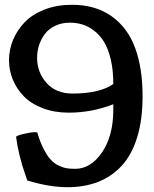

<svg xmlns="http://www.w3.org/2000/svg" viewBox="-20 -758 634 791"><path d="M133.8 -211.4Q145.5 -171.4 160.4 -143.1Q175.3 -114.7 189.7 -99.4Q204.1 -84 222.7 -75.4Q241.2 -66.9 255.6 -64.7Q270 -62.5 290 -62.5Q354 -62.5 400.4 -130.4Q446.8 -198.2 446.8 -306.6V-328.6Q358.9 -293.9 263.2 -293.9Q203.6 -293.9 155.8 -312.3Q107.9 -330.6 78.1 -361.3Q48.3 -392.1 32.7 -430.4Q17.1 -468.8 17.1 -510.3Q17.1 -553.7 33.9 -594Q50.8 -634.3 82 -666.7Q113.3 -699.2 163.8 -718.8Q214.4 -738.3 276.4 -738.3Q373.5 -738.3 439.7 -691.2Q505.9 -644 536.6 -560.8Q567.4 -477.5 567.4 -361.3Q567.4 -265.1 545.2 -192.6Q522.9 -120.1 481.7 -75.4Q440.4 -30.8 384.5 -8.8Q328.6 13.2 258.3 13.2Q183.1 13.2 92.3 -14.6L85.9 -33.2Q55.7 -119.1 46.4 -193.8Q46.4 -198.7 76.4 -206.1Q106.4 -213.4 124.5 -213.4Q133.3 -213.4 133.8 -211.4ZM267.6 -664.6Q234.9 -664.6 208.5 -652.3Q182.1 -640.1 166 -619.4Q149.9 -598.6 141.4 -573.2Q132.8 -547.9 132.8 -519.5Q132.8 -460.4 171.6 -416.5Q210.4 -372.6 278.8 -372.6Q337.9 -372.6 380.9 -383.5Q423.8 -394.5 446.8 -412.1Q446.8 -468.8 436.3 -513.2Q425.8 -557.6 408.7 -585.4Q391.6 -613.3 367.7 -631.6Q343.8 -649.9 319.3 -657.2Q294.9 -664.6 267.6 -664.6Z"/></svg>

Font: Coustard
Style: Regular
Weight: 400
Foundry: vernon adams
Version: Version 1.000